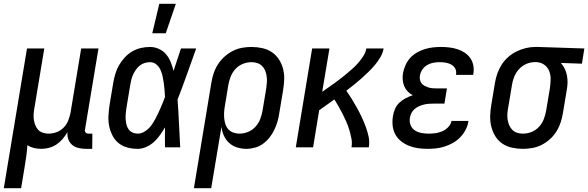

<svg xmlns="http://www.w3.org/2000/svg" viewBox="-50 -775 3094 1010"><path d="M-30 215 92 -520H183L131 -207Q128 -192 127 -176.5Q126 -161 128 -146Q130 -131 135.5 -117Q141 -103 150.5 -92.5Q160 -82 175 -77Q190 -72 205 -72Q226 -72 247 -79.5Q268 -87 284 -103Q300 -119 308.5 -140Q317 -161 321 -182L377 -520H468L397 -93Q396 -89 397 -85Q398 -81 400.5 -78Q403 -75 407 -73.5Q411 -72 416 -72H436L435 8H402Q382 8 363 3.5Q344 -1 330 -12.5Q316 -24 309.5 -42Q303 -60 305 -80Q294 -61 279.5 -44Q265 -27 247 -15Q229 -3 208 2.5Q187 8 167 8Q147 8 128.5 3.5Q110 -1 94 -11Q92 19 88 48.5Q84 78 79 107L61 215Z M674 8Q646 8 620 1Q594 -6 574 -22Q554 -38 542 -61.5Q530 -85 524.5 -111Q519 -137 520.5 -165Q522 -193 526 -221L546 -341Q550 -364 557 -387.5Q564 -411 576.5 -432.5Q589 -454 606.5 -473Q624 -492 645.5 -504.5Q667 -517 691 -522.5Q715 -528 739 -528Q764 -528 786.5 -517.5Q809 -507 824 -489Q839 -471 848 -448.5Q857 -426 863 -402Q873 -432 882.5 -461.5Q892 -491 902 -520H982Q958 -453 934 -385.5Q910 -318 884 -251Q889 -188 891.5 -125.5Q894 -63 898 0H818Q817 -26 817.5 -52.5Q818 -79 818 -105Q806 -85 792 -65Q778 -45 760 -28.5Q742 -12 719.5 -2Q697 8 674 8ZM675 -72Q690 -72 704.5 -79.5Q719 -87 730.5 -98Q742 -109 751 -122.5Q760 -136 767.5 -150Q775 -164 781.5 -178Q788 -192 794.5 -206.5Q801 -221 806.5 -235.5Q812 -250 818 -265Q817 -284 815.5 -302.5Q814 -321 811.5 -339Q809 -357 805 -375Q801 -393 793.5 -409Q786 -425 772 -436.5Q758 -448 739 -448Q725 -448 710.5 -443.5Q696 -439 684.5 -429.5Q673 -420 664.5 -407.5Q656 -395 650 -382Q644 -369 640.5 -355Q637 -341 635 -327L615 -207Q613 -193 611.5 -178Q610 -163 611 -148.5Q612 -134 615 -120.5Q618 -107 626 -95.5Q634 -84 647 -78Q660 -72 675 -72ZM751 -600 788 -755H875L822 -600Z M970 215 1062 -341Q1066 -365 1074 -389.5Q1082 -414 1096.5 -436.5Q1111 -459 1131 -477Q1151 -495 1174.5 -507Q1198 -519 1223 -523.5Q1248 -528 1272 -528Q1301 -528 1329 -522Q1357 -516 1379.5 -501Q1402 -486 1417 -463Q1432 -440 1439 -413Q1446 -386 1445 -357.5Q1444 -329 1439 -299L1419 -179Q1416 -157 1409.5 -135Q1403 -113 1393 -92Q1383 -71 1368 -52Q1353 -33 1334 -19Q1315 -5 1291.5 1.5Q1268 8 1246 8Q1221 8 1197 0.5Q1173 -7 1155.5 -23Q1138 -39 1128 -61Q1118 -83 1115 -108L1061 215ZM1209 -72Q1232 -72 1254.5 -81Q1277 -90 1293.5 -108Q1310 -126 1318.5 -148Q1327 -170 1331 -193L1351 -313Q1353 -328 1354 -344Q1355 -360 1352.5 -375.5Q1350 -391 1344.5 -404.5Q1339 -418 1328 -428.5Q1317 -439 1302.5 -443.5Q1288 -448 1273 -448Q1250 -448 1227.5 -439Q1205 -430 1188.5 -412Q1172 -394 1163.5 -372Q1155 -350 1151 -327L1133 -218Q1130 -202 1129 -185Q1128 -168 1129.5 -152Q1131 -136 1136 -121Q1141 -106 1151.5 -94.5Q1162 -83 1177.5 -77.5Q1193 -72 1209 -72Z M1506 0 1592 -520H1683L1645 -292Q1662 -304 1679 -316Q1696 -328 1713 -340Q1730 -352 1746 -365Q1762 -378 1778.5 -391.5Q1795 -405 1810 -419Q1825 -433 1838.5 -449Q1852 -465 1863 -483Q1874 -501 1877 -520H1968Q1964 -497 1951.5 -475Q1939 -453 1922.5 -433.5Q1906 -414 1888 -396.5Q1870 -379 1851 -362Q1832 -345 1812.5 -329.5Q1793 -314 1772 -298Q1787 -276 1801 -253.5Q1815 -231 1828 -207.5Q1841 -184 1852.5 -159.5Q1864 -135 1873.5 -109.5Q1883 -84 1889 -56.5Q1895 -29 1890 0H1799Q1803 -24 1798.5 -47Q1794 -70 1787.5 -91.5Q1781 -113 1772 -134Q1763 -155 1753 -174.5Q1743 -194 1732 -213.5Q1721 -233 1709 -252Q1689 -238 1669 -223.5Q1649 -209 1629 -195L1597 0Z M2199 8Q2173 8 2148.5 4.5Q2124 1 2101.5 -8Q2079 -17 2060 -32Q2041 -47 2029.5 -68Q2018 -89 2015.5 -114Q2013 -139 2017 -164Q2020 -183 2028 -202Q2036 -221 2051 -235Q2066 -249 2084.5 -258.5Q2103 -268 2121 -274Q2106 -282 2094.5 -294Q2083 -306 2076.5 -321.5Q2070 -337 2068.5 -355Q2067 -373 2070 -391Q2074 -412 2083.5 -433Q2093 -454 2108 -470.5Q2123 -487 2143 -498.5Q2163 -510 2184 -516.5Q2205 -523 2226.5 -525.5Q2248 -528 2269 -528Q2291 -528 2313 -525.5Q2335 -523 2355.5 -516.5Q2376 -510 2393.5 -498.5Q2411 -487 2423 -470.5Q2435 -454 2439.5 -432.5Q2444 -411 2440 -388L2439 -381H2349V-384Q2352 -401 2344.5 -414.5Q2337 -428 2323.5 -435.5Q2310 -443 2294.5 -445.5Q2279 -448 2262 -448Q2246 -448 2229.5 -445Q2213 -442 2197.5 -433Q2182 -424 2172 -409.5Q2162 -395 2159 -378Q2157 -367 2159 -356.5Q2161 -346 2167 -337.5Q2173 -329 2182.5 -324Q2192 -319 2202 -315.5Q2212 -312 2223 -311Q2234 -310 2245 -310H2301L2288 -230H2232Q2219 -230 2206 -229Q2193 -228 2180 -225Q2167 -222 2154 -216Q2141 -210 2130.5 -201Q2120 -192 2114 -179.5Q2108 -167 2106 -154Q2103 -135 2110 -117Q2117 -99 2132.5 -89Q2148 -79 2167 -75.5Q2186 -72 2206 -72Q2224 -72 2241.5 -74.5Q2259 -77 2276.5 -84.5Q2294 -92 2308 -106.5Q2322 -121 2325 -139H2415L2414 -137Q2411 -115 2400 -93.5Q2389 -72 2372 -54Q2355 -36 2334 -24Q2313 -12 2290 -4.5Q2267 3 2244 5.5Q2221 8 2199 8Z M2701 8Q2672 8 2644 2Q2616 -4 2593.5 -19Q2571 -34 2556.5 -57Q2542 -80 2535 -107Q2528 -134 2528.5 -162.5Q2529 -191 2534 -221L2554 -341Q2558 -365 2566.5 -389Q2575 -413 2589 -435Q2603 -457 2623.5 -475Q2644 -493 2667.5 -504.5Q2691 -516 2716 -522Q2741 -528 2765 -528H2781L3024 -520L3011 -440L2900 -444Q2913 -430 2921 -413Q2929 -396 2932.5 -377.5Q2936 -359 2935.5 -339Q2935 -319 2931 -299L2911 -179Q2907 -155 2899 -130.5Q2891 -106 2877 -83.5Q2863 -61 2843 -43Q2823 -25 2799.5 -13Q2776 -1 2750.5 3.5Q2725 8 2701 8ZM2701 -72Q2724 -72 2746.5 -81Q2769 -90 2785.5 -108Q2802 -126 2810.5 -148Q2819 -170 2823 -193L2843 -313Q2846 -335 2846.5 -357.5Q2847 -380 2839.5 -400Q2832 -420 2815 -433Q2798 -446 2776 -448H2761Q2739 -448 2717 -438Q2695 -428 2679.5 -410.5Q2664 -393 2655 -371Q2646 -349 2643 -327L2623 -207Q2620 -192 2619 -176Q2618 -160 2620.5 -144.5Q2623 -129 2629 -115.5Q2635 -102 2645.5 -91.5Q2656 -81 2671 -76.5Q2686 -72 2701 -72Z"/></svg>

Font: Iosevka Term Curly Md Obl
Style: Regular
Weight: 500
Italic angle: -9°
Designer: Belleve Invis
Foundry: Belleve Invis
Version: Version 32.3.0